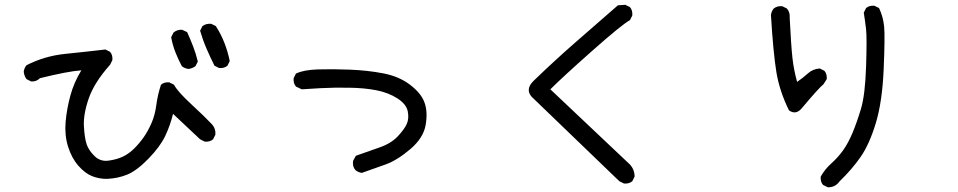

<svg xmlns="http://www.w3.org/2000/svg" viewBox="-20 -743 4040 810"><path d="M430.7 11.7Q397.5 11.7 368.2 0Q338.9 -11.7 310.5 -43.9Q282.2 -76.2 267.1 -124.5Q252 -172.9 256.8 -228.5Q261.7 -284.2 276.9 -339.8Q292 -395.5 323.2 -446.3Q266.6 -442.4 148.4 -413.1Q132.8 -397.5 111.3 -399.4L91.8 -409.2Q82 -422.9 80.1 -440.4Q82 -456.1 91.8 -467.8Q168 -506.8 254.4 -515.6Q340.8 -524.4 424.8 -534.2L444.3 -524.4Q456.1 -510.7 454.1 -489.3L444.3 -469.7Q377.9 -395.5 354.5 -328.1Q331.1 -260.7 334 -210Q336.9 -159.2 345.7 -133.8Q354.5 -108.4 378.9 -84.5Q403.3 -60.5 438.5 -65.4Q473.6 -70.3 499 -82.5Q524.4 -94.7 546.9 -117.2Q569.3 -139.6 586.9 -165Q604.5 -190.4 619.1 -223.6Q633.8 -256.8 639.6 -300.8Q645.5 -344.7 659.2 -385.7Q672.9 -397.5 694.3 -395.5L713.9 -385.7Q729.5 -356.4 786.6 -303.7Q843.8 -251 875 -217.8Q890.6 -200.2 888.7 -174.8L878.9 -155.3Q865.2 -143.6 843.8 -145.5L824.2 -155.3L710 -262.7Q698.2 -213.9 676.8 -168.9Q655.3 -124 606.4 -73.7Q557.6 -23.4 517.6 -6.8Q477.5 9.8 430.7 11.7ZM775.4 -452.1Q758.8 -454.1 747.1 -463.9Q731.4 -493.2 719.7 -523.4Q708 -553.7 702.1 -585.9L711.9 -605.5Q727.5 -619.1 749 -617.2L769.5 -607.4Q783.2 -577.1 794.9 -546.9Q806.6 -516.6 814.5 -483.4L804.7 -463.9Q791 -454.1 775.4 -452.1ZM904.3 -456.1 884.8 -465.8Q867.2 -501 851.6 -537.1Q835.9 -573.2 824.2 -613.3L834 -632.8Q849.6 -644.5 871.1 -642.6L890.6 -632.8Q912.1 -599.6 926.8 -562Q941.4 -524.4 949.2 -485.4L939.5 -465.8Q925.8 -454.1 904.3 -456.1Z M1506.8 -13.7Q1491.2 -15.6 1479.5 -25.4Q1465.8 -41 1469.7 -64.5L1481.4 -85.9Q1530.3 -103.5 1580.1 -120.6Q1629.9 -137.7 1658.2 -168Q1686.5 -198.2 1696.3 -220.7Q1706.1 -243.2 1700.2 -273.4Q1694.3 -303.7 1656.2 -328.1Q1618.2 -352.5 1567.4 -362.3Q1516.6 -372.1 1452.6 -373Q1388.7 -374 1333.5 -371.1Q1278.3 -368.2 1252.9 -366.2L1228.5 -377.9Q1216.8 -391.6 1218.8 -413.1L1228.5 -432.6Q1260.7 -448.2 1320.8 -450.2Q1380.9 -452.1 1455.6 -449.2Q1530.3 -446.3 1596.7 -433.6Q1663.1 -420.9 1709.5 -385.7Q1755.9 -350.6 1770.5 -311.5Q1785.2 -272.5 1775.9 -216.8Q1766.6 -161.1 1710.9 -113.8Q1655.3 -66.4 1605.5 -48.8Q1555.7 -31.2 1506.8 -13.7Z M2612.3 31.2 2592.8 21.5 2222.7 -335Q2195.3 -366.2 2230.5 -401.4Q2317.4 -485.4 2407.2 -564Q2497.1 -642.6 2586.9 -720.7L2618.2 -722.7L2637.7 -712.9Q2649.4 -699.2 2647.5 -677.7L2637.7 -658.2Q2602.5 -638.7 2477.5 -527.8Q2352.5 -417 2301.8 -366.2L2637.7 -48.8Q2657.2 -27.3 2657.2 2L2647.5 21.5Q2633.8 33.2 2612.3 31.2Z M3471.7 46.9 3452.1 37.1Q3440.4 23.4 3442.4 2Q3460 -29.3 3487.3 -53.7Q3514.6 -78.1 3536.1 -107.9Q3557.6 -137.7 3576.2 -181.6Q3594.7 -225.6 3612.3 -284.2Q3629.9 -342.8 3633.8 -462.9Q3637.7 -583 3633.8 -618.7Q3629.9 -654.3 3624 -689.5L3633.8 -709Q3647.5 -720.7 3668.9 -718.8L3688.5 -709Q3706.1 -671.9 3710 -630.4Q3713.9 -588.9 3708 -451.2Q3702.1 -313.5 3674.8 -223.6Q3647.5 -133.8 3610.8 -81.1Q3574.2 -28.3 3522.5 21.5Q3502.9 48.8 3471.7 46.9ZM3308.6 -277.3Q3268.6 -358.4 3255.4 -438.5Q3242.2 -518.6 3232.4 -679.7Q3234.4 -695.3 3244.1 -707Q3258.8 -718.8 3280.3 -716.8L3299.8 -707Q3313.5 -691.4 3311.5 -668Q3317.4 -549.8 3323.2 -498Q3329.1 -446.3 3342.8 -397.5Q3368.2 -415 3388.7 -433.6Q3409.2 -452.1 3438.5 -454.1L3458 -444.3Q3469.7 -430.7 3467.8 -409.2L3454.1 -387.7Q3434.6 -372.1 3362.3 -286.1Q3337.9 -256.8 3308.6 -277.3Z"/></svg>

Font: JasonHandwriting2
Style: Regular
Weight: 400
Version: Version 1.05.10